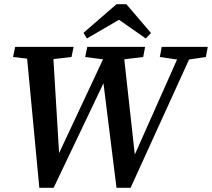

<svg xmlns="http://www.w3.org/2000/svg" viewBox="-20 -887 1008 913"><path d="M167 6 109 -608 42 -616 52 -664H330L320 -616L234 -606L261 -159L470 -605L385 -616L395 -664H670L661 -616L571 -605L621 -152L822 -604L740 -616L749 -664H968L959 -616L879 -604L601 6H534L472 -491L235 6ZM581 -867 698 -730 673 -704 546 -793 393 -704 377 -731 534 -867Z"/></svg>

Font: Source Serif 4 Semibold
Style: Italic
Weight: 600
Italic angle: -12°
Designer: Frank Grießhammer
Foundry: Adobe
Version: Version 4.005;hotconv 1.1.0;makeotfexe 2.6.0